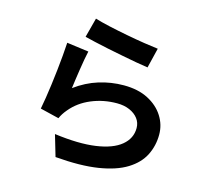

<svg xmlns="http://www.w3.org/2000/svg" viewBox="-119 -944 1238 1140"><g transform="rotate(15 500.0 -374.0)"><path d="M333.7 -805.1Q369.7 -793.8 423.8 -781.8Q477.8 -769.8 536.8 -758.6Q595.8 -747.3 648.5 -739.2Q701.2 -731.1 734.2 -727.3L704.3 -604.5Q674.2 -608.5 631.8 -616.2Q589.4 -623.9 541.8 -633.1Q494.2 -642.4 447.9 -651.8Q401.7 -661.2 363.8 -670.1Q325.8 -679 302 -685ZM340.4 -604.5Q335.4 -583.8 329.9 -552.6Q324.4 -521.3 319.2 -487.4Q313.9 -453.4 309.5 -422.2Q305.1 -391 302.4 -369.5Q370 -419.2 444.3 -442.3Q518.6 -465.5 597 -465.5Q684.8 -465.5 746.7 -433.4Q808.6 -401.3 841.5 -349.3Q874.5 -297.4 874.5 -236.5Q874.5 -168.3 845.2 -109.9Q815.9 -51.5 750.2 -10.7Q684.5 30.1 577.3 47.1Q470.2 64.1 314.4 51L275.8 -80.1Q426.2 -60 528.3 -74.7Q630.4 -89.3 682.6 -132.5Q734.9 -175.6 734.9 -239.2Q734.9 -272.2 715.7 -297.4Q696.5 -322.6 663 -337.2Q629.5 -351.9 585.5 -351.9Q501.6 -351.9 428.5 -321.2Q355.3 -290.6 308.3 -233.9Q294.6 -217.6 286.4 -204.6Q278.1 -191.5 271.2 -176.3L155.5 -204.5Q161.5 -234.2 167.6 -273.7Q173.8 -313.2 179.8 -358.4Q185.8 -403.7 190.9 -450Q196 -496.4 200 -541.1Q204 -585.8 206 -622.5Z"/></g></svg>

Font: Noto Sans HK Thin
Style: Regular
Weight: 100
Designer: Ryoko NISHIZUKA 西塚涼子 (kana, bopomofo & ideographs); Paul D. Hunt (Latin, Greek & Cyrillic); Sandoll Communications 산돌커뮤니
Foundry: Adobe
Version: Version 2.004-H2;hotconv 1.0.118;makeotfexe 2.5.65603